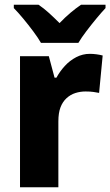

<svg xmlns="http://www.w3.org/2000/svg" viewBox="-20 -786 463 806"><path d="M357 -560Q371 -560 385.5 -558Q400 -556 411 -553L396 -396Q386 -398 372.5 -400Q359 -402 339 -402Q317 -402 296.5 -395.5Q276 -389 259.5 -374Q243 -359 234 -335.5Q225 -312 225 -276V0H64V-550H185L209 -460H217Q231 -486 252 -509Q273 -532 300 -546Q327 -560 357 -560ZM152 -606Q140 -627 119.5 -654.5Q99 -682 77 -708.5Q55 -735 38 -752V-766H142Q164 -751 185 -732Q206 -713 230 -689Q254 -714 276 -732.5Q298 -751 320 -766H423V-752Q406 -734 384.5 -708Q363 -682 342.5 -655Q322 -628 309 -606Z"/></svg>

Font: Noto Sans Khmer SemiCondensed ExtraBold
Style: Regular
Weight: 800
Width: 4
Designer: Danh Hong and the Monotype Design Team
Foundry: Monotype Imaging Inc.
Version: Version 2.004